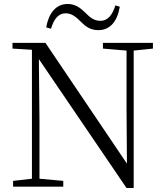

<svg xmlns="http://www.w3.org/2000/svg" viewBox="-20 -941 832 968"><path d="M213 -803 237 -796C252 -846 275 -874 311 -874C344 -874 367 -852 389 -830C411 -808 435 -789 476 -789C536 -789 572 -835 584 -907L562 -914C546 -864 523 -836 486 -836C452 -836 431 -856 408 -879C385 -901 360 -921 321 -921C262 -921 225 -874 213 -803ZM618 7H654V-686L751 -696V-725H499V-696L618 -686V-383L620 -116L209 -725H43V-696L141 -690V-40L46 -29V0H299V-29L179 -40V-332L176 -643Z"/></svg>

Font: Noto Serif CJK TC Light
Style: Regular
Weight: 300
Designer: Ryoko NISHIZUKA 西塚涼子 (kana & ideographs); Frank Grießhammer (Latin, Greek & Cyrillic); Wenlong ZHANG 张文龙 (bopomofo); San
Foundry: Adobe
Version: Version 2.001;hotconv 1.1.0;makeotfexe 2.6.0